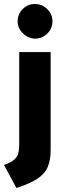

<svg xmlns="http://www.w3.org/2000/svg" viewBox="-28 -745 330 959"><path d="M146 -552Q125 -552 105 -564Q85 -576 72.5 -595.5Q60 -615 60 -638Q60 -674 85 -699.5Q110 -725 146 -725Q182 -725 208 -699.5Q234 -674 234 -638Q234 -603 208.5 -577.5Q183 -552 146 -552ZM225 -485V4Q225 54 210.5 88.5Q196 123 159 147.5Q122 172 54 194L-8 79Q28 66 44 51.5Q60 37 64 18Q68 -1 68 -25V-485Z"/></svg>

Font: Catamaran Thin ExtraBold
Style: Regular
Weight: 800
Version: Version 2.000